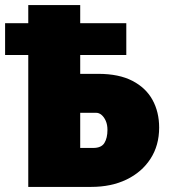

<svg xmlns="http://www.w3.org/2000/svg" viewBox="-26 -734 671 754"><path d="M85 0V-518H-6V-643H85V-714H289V-643H470V-518H289V-444H360Q441 -444 494 -416.5Q547 -389 573 -341.5Q599 -294 599 -233Q599 -163 565 -110.5Q531 -58 471 -29Q411 0 332 0ZM340 -153Q372 -153 384 -172.5Q396 -192 396 -224Q396 -244 389.5 -259Q383 -274 373 -282.5Q363 -291 352 -291H289V-153Z"/></svg>

Font: Noto Sans Display Black
Style: Regular
Weight: 900
Designer: Monotype Design Team
Foundry: Monotype Imaging Inc.
Version: Version 2.003